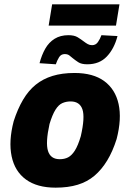

<svg xmlns="http://www.w3.org/2000/svg" viewBox="-20 -853 600 884"><path d="M236 11Q151 11 99.5 -26.5Q48 -64 33.5 -133.5Q19 -203 43 -295Q61 -351 86 -393.5Q111 -436 144.5 -463Q178 -490 222 -503.5Q266 -517 323 -517Q409 -517 460 -479.5Q511 -442 526 -374Q541 -306 517 -213Q499 -156 473.5 -114Q448 -72 415 -44Q382 -16 338 -2.5Q294 11 236 11ZM255 -120Q277 -120 293.5 -128.5Q310 -137 324.5 -159.5Q339 -182 352 -226Q372 -313 359.5 -349.5Q347 -386 305 -386Q285 -386 267.5 -378.5Q250 -371 235.5 -348Q221 -325 208 -282Q189 -196 201 -158Q213 -120 255 -120ZM204 -735 220 -833H530L514 -735ZM237 -557 162 -562Q172 -600 188.5 -629Q205 -658 231.5 -674.5Q258 -691 295 -691Q322 -691 337.5 -681.5Q353 -672 366 -662Q375 -655 384 -650Q393 -645 404 -645Q421 -645 431 -659.5Q441 -674 447 -691L521 -687Q506 -629 472 -593Q438 -557 382 -557Q355 -557 340.5 -566.5Q326 -576 315 -585Q307 -592 299 -598Q291 -604 278 -604Q261 -604 252 -589.5Q243 -575 237 -557Z"/></svg>

Font: Nunito Sans 7pt Condensed Black
Style: Italic
Weight: 900
Width: 3
Italic angle: -9°
Designer: Vernon Adams
Foundry: Vernon Adams
Version: Version 3.101;gftools[0.9.27]